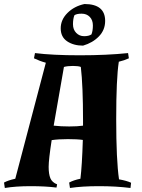

<svg xmlns="http://www.w3.org/2000/svg" viewBox="-44 -926 708 955"><path d="M130 -662Q217 -651 352.5 -651Q488 -651 593 -662L597 -636Q576 -626 547 -619Q534 -536 534 -332.5Q534 -129 548 -34Q587 -27 608 -17L605 9Q533 0 448.5 0Q364 0 304 9L300 -18Q322 -30 356 -37Q364 -101 368 -230Q341 -234 293.5 -234Q246 -234 213 -229Q198 -132 198 -96Q198 -60 206.5 -39.5Q215 -19 240 -9L237 7Q183 0 108.5 0Q34 0 -20 9L-24 -18Q-4 -29 32 -37L184 -614Q154 -622 125 -636ZM369 -326Q369 -500 358 -593Q346 -598 319 -598Q292 -598 274 -593L223 -301Q259 -297 300.5 -297Q342 -297 369 -301ZM376 -906Q479 -906 479 -822Q479 -777 448 -745Q417 -713 369 -699Q322 -699 290 -720.5Q258 -742 258 -785Q258 -828 291.5 -861.5Q325 -895 376 -906ZM326 -850Q319 -832 319 -805.5Q319 -779 335 -762.5Q351 -746 374.5 -746Q398 -746 411 -755Q418 -773 418 -799.5Q418 -826 402.5 -842Q387 -858 362 -858Q337 -858 326 -850Z"/></svg>

Font: Almendra
Style: Bold
Weight: 700
Designer: Ana Sanfelippo
Foundry: Ana Sanfelippo
Version: Version 1.004